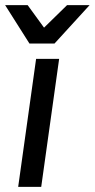

<svg xmlns="http://www.w3.org/2000/svg" viewBox="-20 -730 370 750"><path d="M121 -500H211L141 0H51ZM0 -710H88L152 -622L242 -710H330L193 -560H95Z"/></svg>

Font: Retni Sans Medium
Style: Italic
Weight: 500
Italic angle: -8°
Designer: Vitaly Kuzmin
Foundry: ParaType Ltd.
Version: Version 1.00;June 10, 2019;FontCreator 11.5.0.2425 64-bit; t